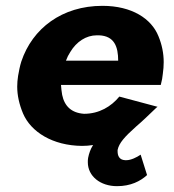

<svg xmlns="http://www.w3.org/2000/svg" viewBox="-20 -490 597 658"><path d="M462 40C449 49 429 59 413 59C411 59 410 59 409 59C388 58 383 43 383 28C383 27 383 25 383 24C388 0 407 -21 446 -56C465 -72 488 -94 516 -121C517 -122 519 -123 520 -124L389 -159C361 -125 320 -100 268 -100C225 -103 201 -126 193 -165C191 -176 190 -187 189 -199H531C535 -214 537 -226 538 -237C540 -251 541 -264 541 -277C541 -307 535 -337 523 -366C499 -426 432 -470 331 -470C193 -470 91 -393 53 -279C48 -263 45 -247 42 -230C40 -217 39 -205 39 -193C39 -163 46 -132 59 -101C86 -38 160 9 261 10C274 10 287 9 299 7C290 21 285 36 282 51C281 56 281 61 281 66C281 114 324 148 381 148C428 148 461 131 484 110ZM206 -282C210 -293 215 -303 221 -312C242 -347 275 -369 312 -369C314 -369 317 -369 319 -369C372 -367 385 -330 385 -282Z"/></svg>

Font: Jost
Style: Bold Italic
Weight: 700
Italic angle: -5°
Version: Version 3.710